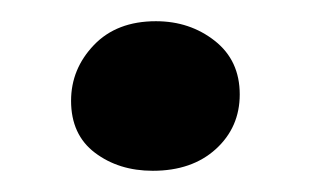

<svg xmlns="http://www.w3.org/2000/svg" viewBox="-20 -150 293 181"><path d="M47 -55Q47 -85 68.5 -107.5Q90 -130 127 -130Q159 -130 182.5 -111.5Q206 -93 206 -61Q206 -30 183.5 -9.5Q161 11 124 11Q92 11 69.5 -6Q47 -23 47 -55Z"/></svg>

Font: Cantora One
Style: Regular
Weight: 400
Designer: Pablo Impallari, Rodrigo Fuenzalida
Foundry: Pablo Impallari
Version: Version 1.002; ttfautohint (v0.8) -G 200 -r 50